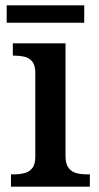

<svg xmlns="http://www.w3.org/2000/svg" viewBox="-20 -698 371 718"><path d="M21 0V-46H34Q53 -46 71 -50.5Q89 -55 100.5 -69Q112 -83 112 -112V-425Q112 -454 100.5 -468Q89 -482 71 -486Q53 -490 34 -490H28V-536H225V-115Q225 -85 236.5 -70Q248 -55 266 -50.5Q284 -46 304 -46H316V0ZM5 -613V-678H295V-613Z"/></svg>

Font: Noto Naskh Arabic Medium
Style: Regular
Weight: 500
Designer: Monotype Design Team, David Williams, Mohamad Dakak and Nizar Qandah
Foundry: Monotype Imaging Inc.
Version: Version 2.016